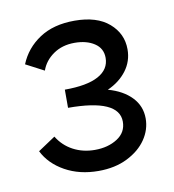

<svg xmlns="http://www.w3.org/2000/svg" viewBox="-52 -809 415 458"><g transform="rotate(-10 155.0 -580.5)"><path d="M284 -503Q284 -476 268 -452.5Q252 -429 222 -414Q192 -399 152 -399Q106 -399 71 -418.5Q36 -438 20 -470L62 -498Q76 -475 99.5 -462.5Q123 -450 152 -450Q184 -450 206.5 -464.5Q229 -479 229 -505Q229 -560 106 -560V-604Q160 -604 187.5 -619Q215 -634 215 -662Q215 -685 196 -697.5Q177 -710 148 -710Q118 -710 96.5 -695Q75 -680 67 -657L23 -680Q38 -717 72 -739.5Q106 -762 157 -762Q211 -762 240.5 -736.5Q270 -711 270 -673Q270 -644 253 -621.5Q236 -599 207 -586Q243 -576 263.5 -554.5Q284 -533 284 -503Z"/></g></svg>

Font: Ysabeau Infant Medium
Style: Regular
Weight: 500
Designer: Christian Thalmann (Catharsis Fonts)
Version: Version 0.003